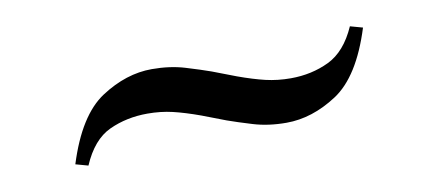

<svg xmlns="http://www.w3.org/2000/svg" viewBox="-30 -462 620 272"><g transform="rotate(-10 280.0 -326.0)"><path d="M81 -261 63 -266Q84 -333 120 -356.5Q156 -380 193 -380Q219 -380 240.5 -373.5Q262 -367 276 -362L310 -349Q332 -341 349 -337Q366 -333 385 -333Q415 -333 440 -345Q465 -357 480 -391L498 -386Q477 -319 441 -295.5Q405 -272 368 -272Q342 -272 320.5 -278.5Q299 -285 285 -290L251 -303Q229 -311 212 -315Q195 -319 176 -319Q146 -319 121 -307.5Q96 -296 81 -261Z"/></g></svg>

Font: Hedvig Letters Serif 24pt 24pt
Style: Regular
Weight: 400
Version: Version 1.000